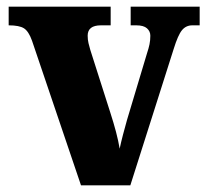

<svg xmlns="http://www.w3.org/2000/svg" viewBox="-20 -556 619 576"><path d="M76 -434Q66 -462 52 -471Q38 -480 6 -480V-536H312V-480H283Q243 -480 243 -449Q243 -437 245.5 -426.5Q248 -416 251 -406L311 -218Q321 -187 328 -160.5Q335 -134 339 -110Q343 -129 349 -152Q355 -175 361 -196L421 -396Q426 -411 428.5 -423Q431 -435 431 -449Q431 -462 421 -471Q411 -480 389 -480H372V-536H579V-480H557Q538 -480 526 -465.5Q514 -451 501 -409L371 0H223Z"/></svg>

Font: Noto Serif Ethiopic SemiCondensed ExtraBold
Style: Regular
Weight: 800
Width: 4
Designer: Monotype Design Team
Foundry: Monotype Imaging Inc.
Version: Version 2.102; ttfautohint (v1.8.4.7-5d5b)